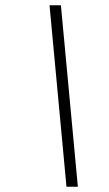

<svg xmlns="http://www.w3.org/2000/svg" viewBox="-20 -705 411 725"><path d="M274 0H231L167 -685H210Z"/></svg>

Font: Newsreader 36pt
Style: Italic
Weight: 400
Italic angle: -17°
Designer: Hugues Gentile
Foundry: Production Type
Version: Version 1.003